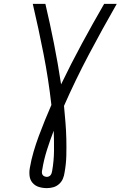

<svg xmlns="http://www.w3.org/2000/svg" viewBox="-20 -755 640 990"><path d="M222 215Q200 215 180.5 209Q161 203 148 188Q135 173 132.5 152Q130 131 134 110Q141 69 153 28Q165 -13 180 -53.5Q195 -94 211.5 -134.5Q228 -175 245 -214Q230 -347 204.5 -477Q179 -607 149 -735H214Q238 -633 258.5 -529.5Q279 -426 295 -320Q346 -426 402 -529.5Q458 -633 517 -735H582Q508 -606 438.5 -474.5Q369 -343 310 -209Q314 -167 317.5 -124.5Q321 -82 322 -39Q323 4 322 47Q321 90 313 134Q311 150 304.5 166Q298 182 284.5 194Q271 206 254.5 210.5Q238 215 222 215ZM222 157Q227 157 232.5 154.5Q238 152 241.5 147Q245 142 246.5 136.5Q248 131 249 126Q258 74 258.5 22Q259 -30 257 -81Q238 -32 222 18.5Q206 69 198 119Q196 126 196 133Q196 140 199 145.5Q202 151 208.5 154Q215 157 222 157Z"/></svg>

Font: Iosevka SS04 Lt Ex Obl
Style: Regular
Weight: 300
Width: 7
Italic angle: -9°
Monospace: yes
Designer: Belleve Invis
Foundry: Belleve Invis
Version: Version 19.0.0; ttfautohint (v1.8.4)